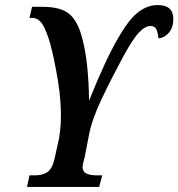

<svg xmlns="http://www.w3.org/2000/svg" viewBox="-20 -741 707 761"><path d="M97 -46H119Q149 -46 168 -59Q187 -72 196 -111L214 -192Q219 -223 221 -256Q224 -332 210 -418.5Q196 -505 179 -568Q165 -617 149 -643.5Q133 -670 107 -670H97L107 -714H149Q222 -714 256 -684.5Q290 -655 307 -585Q331 -494 333 -342Q398 -504 447 -588Q491 -665 528 -693Q565 -721 605 -721Q667 -721 667 -666Q667 -632 649.5 -611.5Q632 -591 608 -589Q606 -612 599.5 -625Q593 -638 577 -638Q555 -638 530.5 -612Q506 -586 468 -516Q420 -427 383 -349Q346 -271 334 -213L316 -120Q307 -86 307 -79Q308 -60 323 -53Q338 -46 365 -46H385L373 0H87Z"/></svg>

Font: Noto Serif CondSemiBold
Style: Italic
Weight: 600
Width: 3
Italic angle: -12°
Designer: Monotype Design Team
Foundry: Monotype Imaging Inc.
Version: Version 1.001